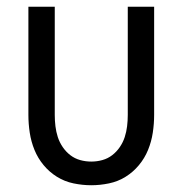

<svg xmlns="http://www.w3.org/2000/svg" viewBox="-20 -540 540 568"><path d="M250 8Q224 8 197.5 2.5Q171 -3 148.5 -17Q126 -31 109 -51.5Q92 -72 82 -96.5Q72 -121 68 -147.5Q64 -174 64 -200V-520H142V-200Q142 -183 144 -166.5Q146 -150 151 -134.5Q156 -119 165.5 -105Q175 -91 188 -81Q201 -71 217 -66.5Q233 -62 250 -62Q267 -62 283 -66.5Q299 -71 312 -81Q325 -91 334.5 -105Q344 -119 349 -134.5Q354 -150 356 -166.5Q358 -183 358 -200V-520H436V-200Q436 -174 432 -147.5Q428 -121 418 -96.5Q408 -72 391 -51.5Q374 -31 351.5 -17Q329 -3 302.5 2.5Q276 8 250 8Z"/></svg>

Font: Iosevka srxl
Style: Regular
Weight: 400
Monospace: yes
Designer: Belleve Invis
Foundry: Belleve Invis
Version: Version 33.0.1; ttfautohint (v1.8.3)